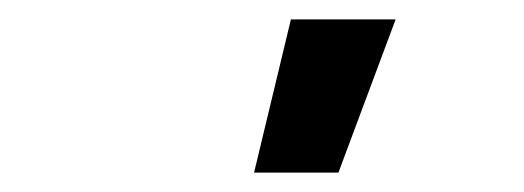

<svg xmlns="http://www.w3.org/2000/svg" viewBox="-20 -778 540 198"><path d="M242 -600 280 -758H388L329 -600Z"/></svg>

Font: Iosevka Curly Heavy
Style: Italic
Weight: 900
Italic angle: -9°
Monospace: yes
Designer: Belleve Invis
Foundry: Belleve Invis
Version: Version 22.1.2; ttfautohint (v1.8.4)